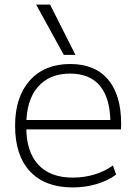

<svg xmlns="http://www.w3.org/2000/svg" viewBox="-20 -810 594 840"><path d="M298 10Q177 10 111.5 -60Q46 -130 46 -260Q46 -386 110.5 -458Q175 -530 287 -530Q395 -530 452.5 -462.5Q510 -395 510 -268Q510 -261 509.5 -255Q509 -249 509 -244H73V-285H475L463 -270Q463 -378 418.5 -433Q374 -488 287 -488Q196 -488 145.5 -429.5Q95 -371 95 -263V-253Q95 -146 147.5 -89.5Q200 -33 298 -33Q348 -33 393 -46.5Q438 -60 474 -86L488 -46Q451 -19 402 -4.5Q353 10 298 10ZM259 -570 138 -790H199L310 -570Z"/></svg>

Font: M PLUS 2 Thin Light
Style: Regular
Weight: 300
Version: Version 1.001